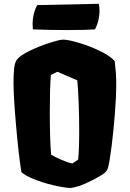

<svg xmlns="http://www.w3.org/2000/svg" viewBox="-20 -961 670 992"><path d="M580.6 -517.6Q580.6 -465.3 573.7 -376Q566.9 -286.6 556.6 -205.6Q546.4 -124.5 537.6 -92.8Q533.2 -76.2 514.6 -63Q496.1 -49.8 463.9 -33.2Q460.4 -31.7 458 -30.5Q455.6 -29.3 453.6 -28.3Q418.5 -10.3 392.6 -1.2Q366.7 7.8 341.3 10.3Q304.7 7.8 253.4 -4.4Q202.1 -16.6 156.5 -34.9Q110.8 -53.2 90.3 -71.8Q76.2 -161.6 63 -311.8Q49.8 -461.9 49.8 -533.7Q49.8 -575.2 53 -606.7Q56.2 -638.2 67.4 -652.8Q84 -674.8 133.5 -698.7Q183.1 -722.7 235.8 -739.5Q288.6 -756.3 306.6 -756.3Q332 -756.3 388.4 -739.5Q444.8 -722.7 498 -696.8Q551.3 -670.9 572.8 -645Q577.1 -606.4 578.9 -582Q580.6 -557.6 580.6 -517.6ZM237.3 -383.8Q237.3 -238.8 244.1 -161.6Q266.6 -148.4 298.3 -134.8Q330.1 -121.1 354 -116.2L383.8 -136.7Q389.2 -186.5 389.2 -286.1Q389.2 -357.4 386.5 -428.2Q383.8 -499 379.4 -545.9L276.4 -590.3L242.7 -573.2Q237.3 -504.9 237.3 -383.8ZM490.2 -941.4Q494.1 -926.3 494.1 -904.8Q494.1 -880.9 488.3 -856.2Q482.4 -831.5 470.7 -809.1Q425.3 -805.7 327.6 -805.7Q240.7 -805.7 149.9 -809.1Q148.4 -821.8 148.4 -834.5Q148.4 -862.8 154.8 -888.9Q161.1 -915 172.4 -934.6Z"/></svg>

Font: Fruktur
Style: Regular
Weight: 400
Designer: Viktoriya Grabowska
Foundry: Viktoriya Grabowska
Version: Version 1.004; ttfautohint (v1.4.1)